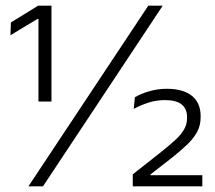

<svg xmlns="http://www.w3.org/2000/svg" viewBox="-20 -659 762 679"><path d="M116 -300V-592H112.5L17 -534.5L18.5 -579.5L115 -639H162V-300ZM80.5 0 504.5 -639H555.5L132 0ZM449.5 0V-42.5L553.5 -124.5Q581.5 -147 601.2 -165.2Q621 -183.5 631.2 -201.8Q641.5 -220 641.5 -241V-244.5Q641.5 -274.5 622.2 -289.8Q603 -305 563.5 -305Q532.5 -305 504.8 -296Q477 -287 453 -274L457 -315Q476.5 -327 506.8 -336Q537 -345 569.5 -345Q628 -345 658.8 -320Q689.5 -295 689.5 -249V-244Q689.5 -216 677.5 -193.2Q665.5 -170.5 643 -148.8Q620.5 -127 589 -102L512 -42V-31L491.5 -39.5H695.5V0Z"/></svg>

Font: Anek Odia Medium Light
Style: Regular
Weight: 300
Version: Version 1.003